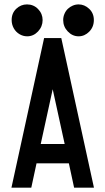

<svg xmlns="http://www.w3.org/2000/svg" viewBox="-20 -873 490 893"><path d="M178.2 -779.8Q178.2 -749.5 157 -726.8Q135.7 -704.1 106.4 -704.1Q87.4 -704.1 70.6 -714.1Q53.7 -724.1 43.9 -741.7Q34.2 -759.3 34.2 -779.8Q34.2 -812 55.7 -832.3Q77.1 -852.5 105.5 -852.5Q136.2 -852.5 157.2 -830.8Q178.2 -809.1 178.2 -779.8ZM416.5 -779.8Q416.5 -747.6 395 -725.8Q373.5 -704.1 345.7 -704.1Q316.9 -704.1 295.4 -726.6Q273.9 -749 273.9 -779.8Q273.9 -794.9 279.8 -808.6Q285.6 -822.3 295.4 -831.8Q305.2 -841.3 318.4 -846.9Q331.5 -852.5 345.7 -852.5Q373 -852.5 394.8 -832Q416.5 -811.5 416.5 -779.8ZM169.4 -203.1H280.8L225.1 -458ZM125.5 0H33.2L185.1 -695.8H265.1L417 0H324.7L300.3 -113.3H149.9Z"/></svg>

Font: Anka/Coder Narrow
Style: Bold
Weight: 700
Width: 3
Monospace: yes
Version: Version 001.100